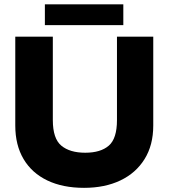

<svg xmlns="http://www.w3.org/2000/svg" viewBox="-20 -872 791 901"><path d="M374.4 9.5Q274.5 9.5 202.1 -25.2Q129.6 -59.9 90.7 -125.4Q51.7 -190.9 51.7 -283V-700H227.9V-308.4Q227.9 -221.6 267.8 -188.5Q307.7 -155.3 379.9 -155.3Q452.1 -155.3 490.5 -188.5Q528.9 -221.6 528.9 -308.4V-700H699.2V-283Q699.2 -190.9 658.4 -125.4Q617.7 -59.9 544.8 -25.2Q471.9 9.5 374.4 9.5ZM190.6 -754V-851.8H558.7V-754Z"/></svg>

Font: REM Medium
Style: Regular
Weight: 500
Designer: Octavio Pardo
Foundry: Ashler Design
Version: Version 1.005;gftools[0.9.28]